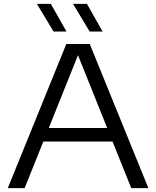

<svg xmlns="http://www.w3.org/2000/svg" viewBox="-20 -966 802 986"><path d="M20 0 320.5 -740H441L742 0H654L558 -239H202.5L106.5 0ZM230.5 -308.5H530.5L380.5 -682.5ZM440.5 -804 355 -946H426.5L507 -804ZM255 -804 169.5 -946H241L321.5 -804Z"/></svg>

Font: Encode Sans Exp
Style: Regular
Weight: 400
Width: 7
Designer: Multiple Designers
Foundry: Impallari Type
Version: Version 3.002; ttfautohint (v1.8.3) -l 8 -r 50 -G 200 -x 14 